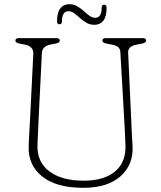

<svg xmlns="http://www.w3.org/2000/svg" viewBox="-20 -882 770 917"><path d="M575 -281 555 -631Q554 -649.5 543.8 -657.5Q533.5 -665.5 514 -669L488 -674Q469 -678 469 -688Q469 -700 486 -700H661Q678 -700 678 -688Q678 -678 659 -674L633 -669Q590.5 -661 592 -631L608 -281Q609 -257 610.2 -234Q611.5 -211 613 -186Q618.5 -97 556.5 -41Q494.5 15 378 15Q248.5 15 181 -39.5Q113.5 -94 117 -184Q117.5 -200.5 118.8 -226Q120 -251.5 121.5 -277.2Q123 -303 124 -321L139 -625Q140.5 -661 98.5 -669L72.5 -674Q53.5 -678 53.5 -688Q53.5 -700 70.5 -700H248.5Q265.5 -700 265.5 -688Q265.5 -678 246.5 -674L220.5 -669Q181.5 -661 180 -628L165 -326Q163 -285.5 161.8 -253.5Q160.5 -221.5 159 -192Q155.5 -109 215.2 -64Q275 -19 379 -19Q478 -19 530.8 -64.2Q583.5 -109.5 579 -192Q577.5 -223.5 576.8 -243.2Q576 -263 575 -281ZM430.5 -763.5Q409.5 -763.5 392.8 -773.2Q376 -783 361.8 -796Q347.5 -809 334.2 -818.8Q321 -828.5 307.5 -828.5Q276 -828.5 276 -780.5Q276 -766 264 -766Q252.5 -766 252.5 -780.5Q252.5 -822 268 -842Q283.5 -862 311 -862Q332 -862 348.8 -852.2Q365.5 -842.5 379.8 -829.5Q394 -816.5 407.2 -806.8Q420.5 -797 434.5 -797Q465.5 -797 465.5 -844.5Q465.5 -859.5 478 -859.5Q489 -859.5 489 -844.5Q489 -803 473.5 -783.2Q458 -763.5 430.5 -763.5Z"/></svg>

Font: Fraunces 9pt SuperSoft Thin
Style: Regular
Weight: 100
Version: Version 1.000;[b76b70a41]